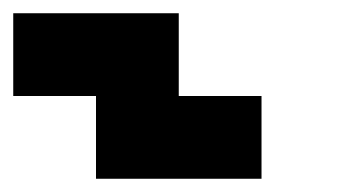

<svg xmlns="http://www.w3.org/2000/svg" viewBox="-20 -520 540 290"><path d="M0 -375V-500H250V-375H375V-250H125V-375Z"/></svg>

Font: GalmuriMono7 Regular
Style: Regular
Weight: 400
Designer: Lee Minseo (quiple)
Version: Version 2.399;hotconv 1.1.1;makeotfexe 2.6.0 DEVELOPMENT